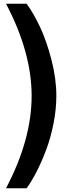

<svg xmlns="http://www.w3.org/2000/svg" viewBox="-20 -773 372 1025"><path d="M280.8 -261.2Q280.8 -190.4 265.9 -114.5Q251 -38.6 226.8 25.9Q202.6 90.3 175.8 142.8Q148.9 195.3 122.1 231.9H12.2Q148.9 -27.8 148.9 -261.2Q148.9 -493.2 12.2 -752.9H122.1Q159.2 -702.1 193.6 -629.2Q228 -556.2 254.4 -455.1Q280.8 -354 280.8 -261.2Z"/></svg>

Font: Standard
Style: Bold
Weight: 400
Designer: Bryce Wilner
Version: Version 2.000;PS 2.0;hotconv 16.6.51;makeotf.lib2.5.65220 DE